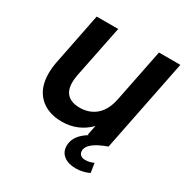

<svg xmlns="http://www.w3.org/2000/svg" viewBox="-207 -864 1211 1260"><g transform="rotate(30 398.5 -234.0)"><path d="M797 -700 657 0H500L515 -74Q474 -32 422 -10Q370 12 309 12Q201 12 138.5 -49Q76 -110 76 -220Q76 -262 85 -308L163 -700H326L246 -304Q240 -273 240 -246Q240 -186 272 -156Q304 -126 365 -126Q437 -126 487 -169Q537 -212 555 -301L635 -700ZM416 133Q416 76 464 32Q512 -12 600 -43L657 0Q519 49 519 111Q519 131 532 142Q545 153 567 153Q601 153 631 138L642 209Q594 232 541 232Q484 232 450 205.5Q416 179 416 133Z"/></g></svg>

Font: Montserrat Alternates
Style: Bold Italic
Weight: 700
Italic angle: -11.3°
Designer: Julieta Ulanovsky
Foundry: Julieta Ulanovsky
Version: Version 7.200